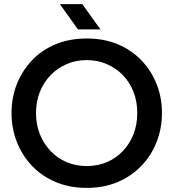

<svg xmlns="http://www.w3.org/2000/svg" viewBox="-20 -900 843 933"><path d="M401 13Q318 13 250.5 -15.5Q183 -44 135.5 -94Q88 -144 62 -210Q36 -276 36 -351Q36 -426 62 -491.5Q88 -557 135.5 -607Q183 -657 250.5 -685Q318 -713 402 -713Q485 -713 552 -685Q619 -657 667 -607Q715 -557 741 -491.5Q767 -426 767 -351Q767 -276 741 -210Q715 -144 667 -94Q619 -44 552 -15.5Q485 13 401 13ZM401 -93Q454 -93 499 -112Q544 -131 577.5 -166.5Q611 -202 629 -248.5Q647 -295 647 -351Q647 -406 629 -453Q611 -500 577.5 -534.5Q544 -569 499 -588.5Q454 -608 401 -608Q349 -608 304 -588.5Q259 -569 225.5 -534.5Q192 -500 173.5 -453Q155 -406 155 -351Q155 -295 173.5 -248.5Q192 -202 225.5 -166.5Q259 -131 304 -112Q349 -93 401 -93ZM359 -757 271 -880H380L468 -757Z"/></svg>

Font: MuseoModerno SemiBold Medium
Style: Regular
Weight: 500
Version: Version 1.001